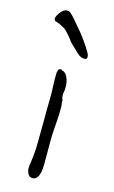

<svg xmlns="http://www.w3.org/2000/svg" viewBox="-115 -774 490 824"><g transform="rotate(15 130.0 -361.5)"><path d="M157.2 -351.6V-341.8V-340.8L159.2 -324.2V-315.4Q159.2 -285.2 157.2 -259.8L154.3 -220.7Q152.3 -194.3 152.3 -164.1V-66.4Q152.3 -56.6 151.4 -43.9Q150.4 -31.2 146.5 -19.5Q143.6 -8.8 135.7 -1Q129.9 5.9 119.1 5.9Q105.5 5.9 98.6 -5.9Q91.8 -18.6 91.8 -30.3Q91.8 -44.9 94.7 -58.6Q101.6 -105.5 101.6 -149.4Q101.6 -194.3 102.5 -241.2Q102.5 -266.6 102.5 -291Q103.5 -316.4 103.5 -342.8V-370.1L101.6 -423.8V-451.2Q101.6 -459 104.5 -468.8Q107.4 -476.6 114.3 -476.6H119.1L124 -472.7Q127 -471.7 129.9 -471.7L130.9 -470.7Q138.7 -465.8 143.6 -458Q148.4 -449.2 151.4 -439Q154.3 -428.7 155.3 -417V-396.5L152.3 -378.9V-377.9V-370.1Q152.3 -368.2 153.3 -362.3Q153.3 -355.5 157.2 -351.6ZM35.2 -677.7Q35.2 -677.7 34.2 -680.7Q34.2 -690.4 47.9 -709Q61.5 -726.6 75.2 -727.5Q78.1 -727.5 79.1 -727.5Q81.1 -726.6 84 -726.6Q89.8 -727.5 112.3 -702.1Q132.8 -678.7 155.3 -651.4Q177.7 -623 194.8 -596.7Q211.9 -570.3 212.9 -561.5Q213.9 -546.9 204.1 -546.9Q187.5 -544.9 170.9 -559.6Q155.3 -574.2 135.7 -592.8Q126 -601.6 118.2 -614.3Q117.2 -616.2 100.6 -634.8Q92.8 -644.5 84 -650.4Q75.2 -655.3 62.5 -662.1Q56.6 -665 47.9 -668Q36.1 -669.9 35.2 -677.7Z"/></g></svg>

Font: ToneOZ-YinPZ-Tsuipita-TC
Style: Regular
Weight: 400
Designer: ÂÆ£ÂøóÂáåJeffrey Xuan(jeffreyx@gmail.com, ToneOZ.com) ÈòøÂù§(cjkFonts)
Foundry: ToneOZ
Version: Version 0.24071